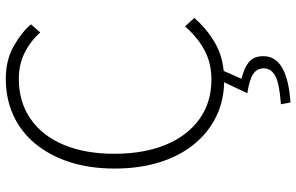

<svg xmlns="http://www.w3.org/2000/svg" viewBox="-200 -581 1023 663"><g transform="rotate(-90 311.5 -249.5)"><path d="M365 13Q298 13 242.5 -13.5Q187 -40 146 -89.5Q105 -139 83 -209Q61 -279 61 -365Q61 -452 83.5 -521Q106 -590 147 -639.5Q188 -689 245 -715Q302 -741 371 -741Q435 -741 483 -714Q531 -687 559 -654L531 -622Q502 -655 461.5 -675.5Q421 -696 371 -696Q291 -696 232.5 -655.5Q174 -615 143 -541Q112 -467 112 -366Q112 -264 143 -189Q174 -114 231.5 -72.5Q289 -31 368 -31Q424 -31 468 -54Q512 -77 552 -122L581 -90Q539 -42 487.5 -14.5Q436 13 365 13ZM289 242 283 209Q355 204 381 189.5Q407 175 407 150Q407 126 387 113Q367 100 321 93L366 -2H404L371 73Q406 81 427.5 97.5Q449 114 449 148Q449 191 408 214Q367 237 289 242Z"/></g></svg>

Font: Noto Sans HK Thin ExtraLight
Style: Regular
Weight: 250
Version: Version 2.004-H2;hotconv 1.0.118;makeotfexe 2.5.65603